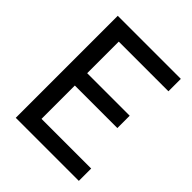

<svg xmlns="http://www.w3.org/2000/svg" viewBox="-199 -818 945 945"><g transform="rotate(45 273.5 -345.0)"><path d="M163.1 -394H459V-308.1H163.1V-76.2H508.8V9.8H69.8V-700.2H508.8V-613.8H163.1Z"/></g></svg>

Font: D-DIN-PRO Medium
Style: Regular
Weight: 500
Designer: datto
Foundry: CyberFei
Version: Version 1.000;hotconv 1.0.109;makeotfexe 2.5.65596